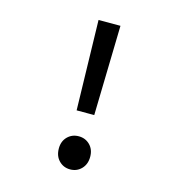

<svg xmlns="http://www.w3.org/2000/svg" viewBox="-103 -761 805 863"><g transform="rotate(15 300.0 -329.0)"><path d="M250 -670H352L342 -252H260ZM227 -66Q227 -100 248 -121Q269 -142 300 -142Q331 -142 352 -121Q373 -100 373 -66Q373 -31 352 -9.5Q331 12 300 12Q269 12 248 -9.5Q227 -31 227 -66Z"/></g></svg>

Font: Office Code Pro
Style: Regular
Weight: 400
Designer: Nathan Rutzky & Paul D. Hunt
Foundry: Adobe Systems Incorporated
Version: Version 1.004